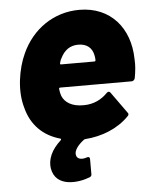

<svg xmlns="http://www.w3.org/2000/svg" viewBox="-51 -569 632 793"><g transform="rotate(-5 264.5 -173.0)"><path d="M517 -304C515 -432 437 -526 307 -526C201 -526 112 -464 68 -367C53 -335 43 -298 38 -258C33 -214 36 -176 46 -142C64 -72 111 -23 183 -3C186 -2 187 1 184 4C144 40 128 79 133 115C146 198 244 185 289 167C295 165 299 160 298 153V92C298 84 293 81 285 84C263 92 243 87 241 69C238 53 252 31 280 10C282 9 284 8 286 8C355 3 421 -23 467 -70C473 -75 474 -81 469 -86L406 -174C402 -180 396 -180 390 -174C366 -149 333 -132 292 -132C243 -131 213 -151 202 -179C199 -188 197 -197 196 -207C195 -211 198 -213 201 -213H497C503 -213 509 -217 511 -225C516 -252 519 -279 517 -304ZM290 -383C326 -383 348 -365 354 -332C355 -326 356 -320 356 -313C356 -310 354 -308 351 -308H212C210 -308 208 -310 209 -313C211 -321 213 -328 217 -334C232 -365 256 -383 290 -383Z"/></g></svg>

Font: Barlow ExtraBold
Style: Italic
Weight: 800
Italic angle: -7°
Designer: Jeremy Tribby
Foundry: Tribby Type
Version: Version 1.422;hotconv 1.0.109;makeotfexe 2.5.65596